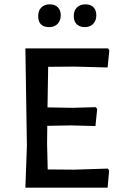

<svg xmlns="http://www.w3.org/2000/svg" viewBox="-20 -865 574 885"><path d="M207 -740Q156 -740 156 -791Q156 -816 170.5 -830.5Q185 -845 210 -845Q233 -845 246.5 -831.5Q260 -818 260 -795Q260 -770 245.5 -755Q231 -740 207 -740ZM320 -791Q320 -816 334.5 -830.5Q349 -845 374 -845Q398 -845 411 -831.5Q424 -818 424 -795Q424 -770 409.5 -755Q395 -740 371 -740Q347 -740 333.5 -753.5Q320 -767 320 -791ZM322 -83 477 -88 483 -79 476 0H97L104 -193L97 -642H478L484 -633L476 -554L324 -558L202 -557L199 -370L315 -368L421 -371L428 -363L420 -284L307 -287L198 -285L197 -202L200 -84Z"/></svg>

Font: Alegreya Sans SC Medium
Style: Regular
Weight: 500
Designer: Juan Pablo del Peral
Foundry: Huerta Tipografica
Version: Version 2.001;PS 002.001;hotconv 1.0.88;makeotf.lib2.5.64775